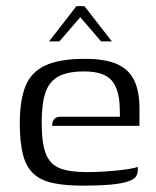

<svg xmlns="http://www.w3.org/2000/svg" viewBox="-20 -594 505 621"><path d="M249.1 6.5Q191.1 6.5 151.6 -1.9Q112.1 -10.3 88.3 -32.2Q64.5 -54.2 54.3 -93.8Q44 -133.4 44 -196.1Q44 -268.5 61.9 -314.2Q79.7 -360 125.7 -381.9Q171.7 -403.7 254.5 -403.7Q318.7 -403.7 357.5 -387.1Q396.2 -370.5 413.6 -335Q431.1 -299.5 431.1 -244.1V-187H148.6Q148.6 -199.4 154.7 -207.9Q160.8 -216.4 176.7 -216.4H368L367.3 -245Q365.8 -306.6 340.3 -334.8Q314.9 -363 252.2 -363Q199.5 -363 169.4 -346.9Q139.4 -330.7 127.1 -294.7Q114.8 -258.7 114.8 -197.2Q114.8 -131 128.3 -96.6Q141.9 -62.1 173.7 -49.7Q205.6 -37.3 261.2 -37.3Q280.2 -37.3 304.7 -38.5Q329.3 -39.8 353.9 -42.1Q378.5 -44.5 398.2 -47.7Q417.9 -50.9 425.6 -54.6V-42.8Q425.6 -33.2 420.5 -24.2Q415.4 -15.2 398 -8.6Q375.6 -0.3 338.1 3.1Q300.7 6.5 249.1 6.5ZM138.7 -460 227.1 -574.1H253.1L341.9 -460H307.1L239.7 -538.3L172 -460Z"/></svg>

Font: Genos Thin
Style: Regular
Weight: 100
Designer: Robert E. Leuschke
Foundry: Robert E. Leuschke
Version: Version 1.010